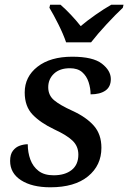

<svg xmlns="http://www.w3.org/2000/svg" viewBox="-20 -786 545 816"><path d="M194 10Q116 10 69.5 -20Q23 -50 23 -102Q23 -130 35 -145.5Q47 -161 64.5 -167Q82 -173 98 -173Q98 -138 109 -108Q120 -78 144 -59.5Q168 -41 208 -41Q256 -41 284.5 -63.5Q313 -86 313 -129Q313 -164 289 -187.5Q265 -211 211 -236Q152 -264 118.5 -299Q85 -334 85 -393Q85 -460 139.5 -502.5Q194 -545 287 -545Q375 -545 413 -515.5Q451 -486 451 -450Q451 -417 428 -401Q405 -385 365 -385Q365 -411 356.5 -437Q348 -463 329 -479.5Q310 -496 277 -496Q234 -496 209.5 -473Q185 -450 185 -415Q185 -381 210 -360Q235 -339 288 -315Q347 -288 379 -251.5Q411 -215 411 -158Q411 -83 354 -36.5Q297 10 194 10ZM261 -606Q249 -641 228 -683Q207 -725 190 -753L193 -766H237Q258 -748 281.5 -723Q305 -698 323 -675Q350 -698 386.5 -723.5Q423 -749 453 -766H505L502 -753Q472 -725 433.5 -683.5Q395 -642 367 -606Z"/></svg>

Font: Noto Serif Medium
Style: Italic
Weight: 500
Italic angle: -12°
Designer: Monotype Design Team
Foundry: Monotype Imaging Inc.
Version: Version 2.014; ttfautohint (v1.8.4.7-5d5b)